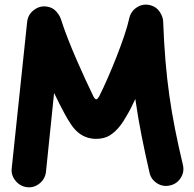

<svg xmlns="http://www.w3.org/2000/svg" viewBox="-20 -737 840 832"><path d="M97.2 74.2C117.2 76.7 135.7 70.8 151.9 57.6C168 44.4 176.8 27.8 179.2 7.8L214.4 -334C229.5 -303.2 245.6 -270 259.8 -244.6C267.1 -230.5 276.4 -215.3 287.6 -198.2C310.1 -164.1 343.8 -135.3 396.5 -135.3C420.4 -135.3 440.9 -140.6 457.5 -151.4C490.7 -172.9 512.7 -206.5 528.8 -235.4C542 -256.8 555.2 -284.2 566.4 -308.1C581.5 -200.7 602.1 -101.6 627.9 11.2C632.3 31.2 643.6 46.4 661.1 57.6C678.7 68.4 697.3 71.3 717.3 66.4C737.3 62 752.4 50.8 763.7 33.2C774.4 15.6 777.3 -2.9 772.5 -22.9C721.2 -239.3 696.3 -396.5 687 -645C686.5 -656.7 682.1 -669.9 672.9 -684.6C663.6 -699.2 650.4 -709 633.3 -713.9C612.3 -719.7 592.8 -717.3 574.7 -706.1C556.2 -694.8 544.4 -678.2 540 -657.2C523.4 -578.1 453.6 -406.2 410.2 -320.3C404.8 -311 400.4 -306.6 397 -306.6C393.1 -306.6 388.7 -311.5 383.8 -321.3C342.8 -406.2 276.4 -550.8 243.7 -654.8C240.2 -665 233.4 -676.3 223.6 -687.5C213.4 -698.7 200.7 -705.6 185.5 -708C164.6 -711.9 145.5 -707.5 127.9 -694.3C109.9 -681.2 100.1 -663.6 97.7 -642.6L30.8 -7.8C28.3 12.2 34.2 30.3 47.4 46.4C60.5 62.5 77.1 71.8 97.2 74.2Z"/></svg>

Font: Mikhak ExtraBold
Style: Regular
Weight: 800
Designer: Amin Abedi
Version: Version 3.2